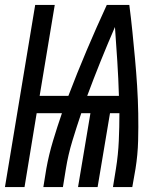

<svg xmlns="http://www.w3.org/2000/svg" viewBox="-36 -755 656 775"><path d="M-16 0 106 -735H185L124 -368H240Q275 -460 314 -552Q353 -644 395 -735H486Q493 -681 498.5 -626.5Q504 -572 509 -517.5Q514 -463 517.5 -408Q521 -353 522 -297.5Q523 -242 521.5 -186Q520 -130 511 -74L498 0H420L432 -74Q441 -130 443.5 -186Q446 -242 446 -298H408L358 0H279L329 -298H292Q273 -242 256 -186Q239 -130 230 -74L218 0H139L151 -74Q161 -130 178 -186.5Q195 -243 214 -298H112L63 0ZM316 -368H444Q442 -438 437.5 -507.5Q433 -577 428 -646Q398 -577 370 -507.5Q342 -438 316 -368Z"/></svg>

Font: Iosevka Curly Extended
Style: Italic
Weight: 400
Width: 7
Italic angle: -9°
Monospace: yes
Designer: Belleve Invis
Foundry: Belleve Invis
Version: Version 11.1.0; ttfautohint (v1.8.3)